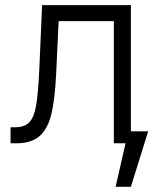

<svg xmlns="http://www.w3.org/2000/svg" viewBox="-20 -550 631 737"><path d="M20.5 -61.5H37.1Q74.2 -61.5 92.5 -80.6Q110.8 -99.6 118.7 -145.3Q126.5 -190.9 130.9 -284.2L141.6 -530.3H482.4V-45.9H548.8L482.4 167H423.8L461.9 0H417V-468.8H205.1L195.3 -261.7Q190.4 -167.5 177.2 -112.3Q164.1 -57.1 132.8 -28.6Q101.6 0 43.9 0H20.5Z"/></svg>

Font: Pretendard GOV Light
Style: Regular
Weight: 300
Designer: Base glyphs from Inter by Rasmus Andersson; Hangeul glyphs from Noto Sans CJK(Source Han Sans) by Jang Soo-young and Kan
Foundry: Kil Hyung-jin
Version: Version 1.309